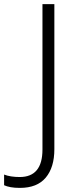

<svg xmlns="http://www.w3.org/2000/svg" viewBox="-108 -800 380 936"><path d="M-11 116Q-37 116 -56 112.5Q-75 109 -88 103V51Q-73 57 -53.5 60Q-34 63 -12 63Q99 63 99 -71V-780H157V-73Q157 16 115 66Q73 116 -11 116Z"/></svg>

Font: Noto Sans Malayalam UI Light
Style: Regular
Weight: 300
Designer: Jelle Bosma - Monotype Design Team
Foundry: Monotype Imaging Inc.
Version: Version 2.104; ttfautohint (v1.8.4.7-5d5b)